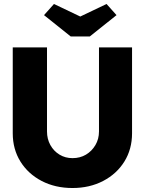

<svg xmlns="http://www.w3.org/2000/svg" viewBox="-20 -938 805 964"><path d="M44 -269V-700H216V-278Q216 -240 233 -209.5Q250 -179 279 -161.5Q308 -144 344 -144Q382 -144 411.5 -161.5Q441 -179 459 -209.5Q477 -240 477 -278V-700H643V-269Q643 -189 604.5 -127Q566 -65 498 -29.5Q430 6 344 6Q257 6 189 -29.5Q121 -65 82.5 -127Q44 -189 44 -269ZM335 -755 201 -862 251 -918 383 -855 515 -918 565 -862 431 -755Z"/></svg>

Font: Our Lexend
Style: Bold
Weight: 700
Designer: Bonnie Shaver-Troup, Thomas Jockin
Foundry: Lexend
Version: Version 1.007